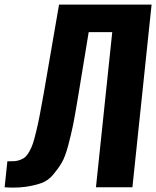

<svg xmlns="http://www.w3.org/2000/svg" viewBox="-41 -830 693 851"><path d="M-20.5 0 -8.3 -115.2Q-1.5 -115.2 4.4 -115.2Q16.1 -115.2 24.4 -115.7Q37.1 -116.7 50.5 -122.1Q64 -127.4 72 -135Q80.1 -142.6 89.6 -159.4Q99.1 -176.3 105.5 -196Q111.8 -215.8 120.1 -250Q128.4 -284.2 135.5 -321.8Q142.6 -359.4 152.8 -416L220.7 -809.6H630.9L545.9 0H384.3L456.5 -687.5H352.1L303.7 -393.1Q291.5 -318.8 283 -276.6Q274.4 -234.4 261 -184.3Q247.6 -134.3 232.7 -108.9Q217.8 -83.5 195.1 -56.4Q172.4 -29.3 142.6 -18.6Q112.3 -7.8 72.3 -2Q47.4 1.5 17.6 1.5Q-0.5 1.5 -20.5 0Z"/></svg>

Font: Oswald
Style: Demi-Bold
Weight: 600
Designer: Vernon Adams
Foundry: Vernon Adams
Version: 3.0; ttfautohint (v0.94.23-7a4d-dirty) -l 8 -r 50 -G 200 -x 